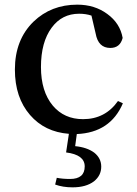

<svg xmlns="http://www.w3.org/2000/svg" viewBox="-20 -561 587 825"><path d="M508 -117Q454 9 310 15L303 67Q354 72 385 95Q415 119 415 155Q415 193 384 218Q350 244 292 244Q250 244 217 232L224 203Q249 208 281 208Q344 208 344 154Q344 104 264 94L276 14Q172 6 109 -67Q44 -142 44 -262Q44 -390 124 -468Q200 -541 312 -541Q387 -541 441 -501Q496 -461 507 -398Q496 -355 454 -355Q402 -355 391 -417L373 -494Q349 -502 320 -502Q246 -502 202 -442Q156 -380 156 -273Q156 -168 207 -107Q256 -49 337 -49Q432 -49 487 -127Z"/></svg>

Font: `n[OS CN SemiBold
Style: <[WOS[P|ûg*[NI>           
Weight: 600
Designer: Ryoko NISHIZUKA ¬âXZm¬º[P (kana & ideographs); Frank Grie√ühammer (Latin, Greek & Cyrillic); Wenlong ZHANG _ e¬á¬ü¬ô (b
Foundry: Adobe Systems Incorporated
Version: Version 1.00 April 7, 2017, initial release